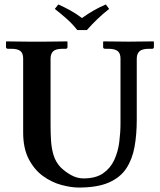

<svg xmlns="http://www.w3.org/2000/svg" viewBox="-20 -832 718 862"><path d="M521 -569Q521 -593 508 -603Q495 -613 466 -613H452Q443 -613 443 -621V-645L445 -646Q445 -646 465 -646Q485 -646 511.5 -645.5Q538 -645 557 -645Q575 -645 601.5 -645.5Q628 -646 648.5 -646Q669 -646 669 -646L671 -645V-621Q671 -613 663 -613H649Q618 -613 606 -601.5Q594 -590 594 -569V-295Q594 -228 584 -172.5Q574 -117 547 -76Q520 -35 468.5 -12.5Q417 10 334 10Q298 10 254.5 -2Q211 -14 172.5 -42Q134 -70 109 -118Q84 -166 84 -237V-569Q84 -593 71.5 -603Q59 -613 30 -613H16Q7 -613 7 -621V-645L9 -646Q9 -646 24.5 -646Q40 -646 62.5 -645.5Q85 -645 108 -645Q131 -645 146 -645Q159 -645 181.5 -645Q204 -645 227 -645.5Q250 -646 265.5 -646Q281 -646 281 -646L283 -645V-621Q283 -613 275 -613H261Q230 -613 218.5 -601.5Q207 -590 207 -569V-270Q207 -237 209 -202Q211 -167 220.5 -135.5Q230 -104 253 -80Q275 -59 301 -45Q327 -31 355 -31Q410 -31 443 -54Q476 -77 493 -114Q510 -151 515.5 -194.5Q521 -238 521 -278ZM327 -697Q305 -725 279 -748Q253 -771 226 -792L242 -812Q271 -799 297 -784.5Q323 -770 348 -751Q376 -771 401.5 -785.5Q427 -800 455 -812L470 -792Q442 -770 417.5 -746.5Q393 -723 370 -697Z"/></svg>

Font: Libertinus Serif SemiBold
Style: Regular
Weight: 600
Designer: Philipp H. Poll, Khaled Hosny
Foundry: Caleb Maclennan
Version: Version 7.051;RELEASE